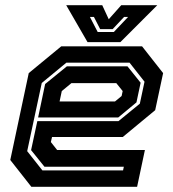

<svg xmlns="http://www.w3.org/2000/svg" viewBox="-20 -718 666 738"><path d="M526 -540 607 -437 576.5 -294.5 452 -191.5H180L175.5 -172L199.5 -141.5H537L507 0H100.5L19.5 -103L90.5 -437L215.5 -540ZM470 -463 520.5 -400 504.5 -324.5 434.5 -266.5H126.5L153.5 -395L237 -463ZM478 -477H235L140.5 -399L84.5 -137L143 -63H453L456 -77H151L99.5 -141L123.5 -252.5H435.5L517.5 -319.5L535.5 -404ZM427 -398.5H254.5L217.5 -368L209 -328H422L447.5 -349L451.5 -368ZM316.5 -556 234.5 -698H373L398 -644L446 -698H584.5L442.5 -556ZM355.5 -595H417.5L472.5 -653H457L413 -606H365L341 -653H325.5Z"/></svg>

Font: Tourney
Style: Bold Italic
Weight: 700
Italic angle: -12°
Version: Version 1.015